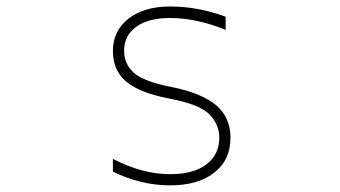

<svg xmlns="http://www.w3.org/2000/svg" viewBox="-20 -555 1040 587"><path d="M325.2 -399.4Q325.2 -460.9 373 -498Q420.9 -535.2 500 -535.2Q585 -535.2 669.9 -503.9V-463.9Q579.1 -500 500 -500Q433.6 -500 396.5 -473.1Q359.4 -446.3 359.4 -399.4Q359.4 -359.4 389.2 -332.5Q418.9 -305.7 503.9 -289.1Q596.7 -270.5 640.6 -233.4Q684.6 -196.3 684.6 -133.8Q684.6 -65.4 634.8 -26.9Q585 11.7 500 11.7Q411.1 11.7 325.2 -30.3V-69.3Q415 -22.5 500 -22.5Q571.3 -22.5 610.8 -52.2Q650.4 -82 650.4 -133.8Q650.4 -174.8 620.1 -205.6Q589.8 -236.3 496.1 -253.9Q406.2 -271.5 365.7 -305.7Q325.2 -339.8 325.2 -399.4Z"/></svg>

Font: Gen Shin Gothic Monospace ExtraLight
Style: Regular
Weight: 200
Designer: [Source Han Sans]
Ryoko NISHIZUKA  (kana & ideographs); Paul D. Hunt (Latin, Greek & Cyrillic); Wenlong ZHANG  (bopomofo
Version: Version 1.002.20150607